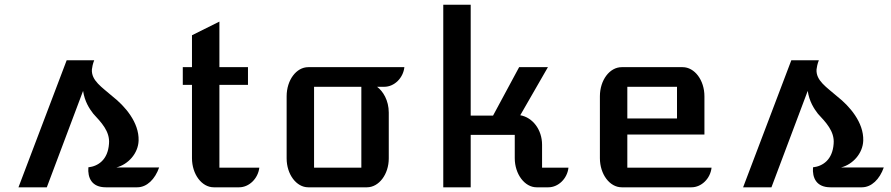

<svg xmlns="http://www.w3.org/2000/svg" viewBox="-20 -797 3790 817"><path d="M58.6 0H179.2L333.5 -410.2C340.3 -365.2 359.9 -335 377 -313C409.2 -277.8 448.7 -238.8 443.8 -185.1C439 -117.2 397.9 -89.8 356 -85C352.5 -40.5 370.1 0 430.2 0H564C605 0 639.6 -34.2 657.2 -84.5H475.6C524.9 -97.2 567.9 -143.6 569.8 -198.7C572.3 -276.4 511.2 -345.7 459 -386.7C413.6 -426.3 367.7 -454.1 371.1 -502C372.1 -510.7 375 -526.4 380.9 -540.5H263.7Z M796.9 -124C796.9 -55.7 838.4 0 889.6 0H997.6C1040.5 0 1078.1 -37.6 1083.5 -83.5H913.6V-436H1035.2V-511.2H913.6V-705.1L796.9 -647V-511.2H757.8V-436H796.9Z M1199.7 -123C1199.7 -55.2 1241.2 0 1291.5 0H1541.5C1592.3 0 1634.3 -55.2 1634.3 -123V-317.9C1634.3 -369.6 1609.9 -409.2 1584.5 -427.7H1615.2C1658.2 -427.7 1695.8 -465.3 1700.7 -511.2H1291.5C1241.2 -511.2 1199.7 -456.5 1199.7 -387.2ZM1316.4 -83.5V-427.7H1517.6V-83.5Z M1866.2 0H1982.9V-223.1H2170.4V-124C2170.4 -55.7 2212.9 0 2263.2 0H2313.5C2356.4 0 2394 -37.6 2398.9 -83.5H2286.6V-181.2C2286.6 -245.1 2246.6 -297.4 2193.8 -306.6L2311.5 -511.2H2189L2078.1 -305.2H1982.9V-776.9H1866.2Z M2532.7 -124C2532.7 -55.7 2574.2 0 2625.5 0H2922.4C2965.3 0 3002.9 -37.6 3007.8 -83.5H2649.4V-224.6H2977.5V-387.2C2977.5 -456.1 2935.5 -511.2 2884.8 -511.2H2625.5C2574.2 -511.2 2532.7 -456.1 2532.7 -387.2ZM2649.4 -293V-427.7H2860.8V-293Z M3142.1 0H3262.7L3417 -410.2C3423.8 -365.2 3443.4 -335 3460.4 -313C3492.7 -277.8 3532.2 -238.8 3527.3 -185.1C3522.5 -117.2 3481.4 -89.8 3439.5 -85C3436 -40.5 3453.6 0 3513.7 0H3647.5C3688.5 0 3723.1 -34.2 3740.7 -84.5H3559.1C3608.4 -97.2 3651.4 -143.6 3653.3 -198.7C3655.8 -276.4 3594.7 -345.7 3542.5 -386.7C3497.1 -426.3 3451.2 -454.1 3454.6 -502C3455.6 -510.7 3458.5 -526.4 3464.4 -540.5H3347.2Z"/></svg>

Font: Atomic Age
Style: Regular
Weight: 400
Designer: James Grieshaber
Foundry: James Grieshaber
Version: Version 1.002